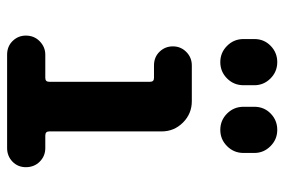

<svg xmlns="http://www.w3.org/2000/svg" viewBox="-150 -650 800 540"><g transform="rotate(90 250.0 -380.0)"><path d="M396.5 -107.4Q418.9 -107.4 434.6 -91.8Q450.2 -76.2 450.2 -52.7Q450.2 -30.3 434.6 -15.1Q418.9 0 396.5 0H133.8Q110.4 0 95.2 -15.6Q80.1 -31.2 80.1 -52.7Q80.1 -76.2 96.2 -91.8Q112.3 -107.4 133.8 -107.4H199.2Q210 -107.4 210 -118.2V-402.3Q210 -413.1 199.2 -413.1H164.1Q140.6 -413.1 125.5 -428.7Q110.4 -444.3 110.4 -466.3Q110.4 -488.3 126 -503.9Q141.6 -519.5 164.1 -519.5H264.6Q299.8 -519.5 324.7 -494.6Q349.6 -469.7 349.6 -434.6V-118.2Q349.6 -107.4 361.3 -107.4ZM410.2 -695.3V-665Q410.2 -637.7 391.1 -618.7Q372.1 -599.6 345.2 -599.6Q318.4 -599.6 299.3 -618.7Q280.3 -637.7 280.3 -665V-695.3Q280.3 -722.7 299.3 -741.2Q318.4 -759.8 345.2 -759.8Q372.1 -759.8 391.1 -740.7Q410.2 -721.7 410.2 -695.3ZM89.8 -695.3Q89.8 -722.7 108.9 -741.2Q127.9 -759.8 154.8 -759.8Q181.6 -759.8 200.7 -740.7Q219.7 -721.7 219.7 -695.3V-665Q219.7 -637.7 200.7 -618.7Q181.6 -599.6 154.8 -599.6Q127.9 -599.6 108.9 -618.7Q89.8 -637.7 89.8 -665Z"/></g></svg>

Font: Rounded-X Mgen+ 1m bold
Style: Bold
Weight: 700
Designer: [Source Han Sans]
Ryoko NISHIZUKA  (kana & ideographs); Paul D. Hunt (Latin, Greek & Cyrillic); Wenlong ZHANG  (bopomofo
Version: Version 1.059.20150602